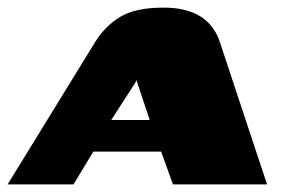

<svg xmlns="http://www.w3.org/2000/svg" viewBox="-55 -484 753 504"><path d="M-35 0 195 -374Q221 -416 261 -440Q301 -464 375 -464Q433 -464 470 -441.5Q507 -419 522 -374L646 0H399L368 -86H190L138 0ZM237 -169H338L306 -265Q305 -268 304.5 -271Q304 -274 304 -274Q304 -274 302.5 -271Q301 -268 299 -265Z"/></svg>

Font: Genos Thin Black
Style: Italic
Weight: 900
Italic angle: -8°
Version: Version 1.010